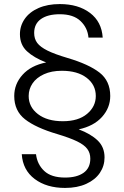

<svg xmlns="http://www.w3.org/2000/svg" viewBox="-20 -742 612 944"><path d="M494 32Q494 74 471 108Q448 142 404 162Q360 182 300 182Q209 182 150.5 138Q92 94 87 16H157Q163 66 197.5 98.5Q232 131 300 131Q358 131 391 107.5Q424 84 424 38Q424 10 409 -10Q394 -30 359 -47Q324 -64 261 -83Q156 -114 103 -155.5Q50 -197 50 -270Q50 -329 91 -374.5Q132 -420 207 -435Q147 -458 112.5 -490Q78 -522 78 -574Q78 -615 101.5 -649Q125 -683 169.5 -702.5Q214 -722 274 -722Q365 -722 422.5 -678.5Q480 -635 485 -557H415Q411 -605 376 -638.5Q341 -672 274 -672Q215 -672 181.5 -648.5Q148 -625 148 -580Q148 -551 163 -531Q178 -511 213 -493.5Q248 -476 312 -457Q417 -426 469.5 -385Q522 -344 522 -270Q522 -212 481.5 -167Q441 -122 367 -106Q426 -84 460 -51.5Q494 -19 494 32ZM289 -146Q365 -146 408 -182Q451 -218 451 -270Q451 -325 406 -359.5Q361 -394 284 -394Q233 -394 196 -377Q159 -360 140 -332Q121 -304 121 -270Q121 -216 166.5 -181Q212 -146 289 -146Z"/></svg>

Font: Poppins-tnum Light
Style: Regular
Weight: 300
Designer: Ninad Kale (Devanagari), Jonny Pinhorn (Latin)
Foundry: Indian Type Foundry
Version: Version 4.004